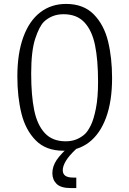

<svg xmlns="http://www.w3.org/2000/svg" viewBox="-20 -759 660 979"><path d="M68.5 -369Q68.5 -487 99 -570.2Q129.5 -653.5 185.5 -696.2Q241.5 -739 316.5 -739Q405.5 -739 457.8 -686Q510 -633 530.8 -548.8Q551.5 -464.5 551.5 -360.5Q551.5 -242.5 520.8 -159.2Q490 -76 434 -33.2Q378 9.5 303 9.5Q214 9.5 162 -43.5Q110 -96.5 89.2 -180.8Q68.5 -265 68.5 -369ZM415 -77.5Q429 -91.5 443.5 -121Q458 -150.5 469 -205.8Q480 -261 480 -342Q480 -453.5 464.5 -528.8Q449 -604 410.2 -645.2Q371.5 -686.5 304 -686.5Q272.5 -686.5 247.2 -676Q222 -665.5 204 -648Q180 -624 159.5 -561.5Q139 -499 139 -383.5Q139 -272 154.5 -196.8Q170 -121.5 208.8 -80Q247.5 -38.5 315 -38.5Q346.5 -38.5 371.8 -49.2Q397 -60 415 -77.5ZM300 109Q300 127.5 312.8 137Q325.5 146.5 354.5 146.5H369V200H342Q290 200 268.5 178.5Q247 157 247 124Q247 89 269.2 56.2Q291.5 23.5 340 -18.5L369 0Q332.5 34 316.2 61Q300 88 300 109Z"/></svg>

Font: Monaspace Argon Var ExtraLight
Style: Regular
Weight: 200
Designer: Riley Cran and the Lettermatic Team
Version: Version 1.200 (Monaspace Argon Var)